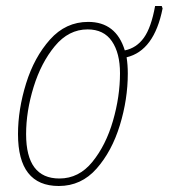

<svg xmlns="http://www.w3.org/2000/svg" viewBox="-20 -610 562 640"><path d="M406 -365Q406 -394 402 -419Q494 -441 522 -582L519 -590H497Q484 -518 459.5 -484Q435 -450 396 -442Q367 -537 274 -537Q199 -537 146.5 -478Q94 -419 67 -332Q40 -245 40 -163Q40 10 176 10Q251 10 302 -48Q353 -106 379.5 -192.5Q406 -279 406 -365ZM67 -163Q67 -239 92 -320Q117 -401 163 -456.5Q209 -512 272 -512Q326 -512 353 -472.5Q380 -433 380 -366Q380 -288 356.5 -207Q333 -126 288 -70.5Q243 -15 178 -15Q67 -15 67 -163Z"/></svg>

Font: Noto Sans Display SemiCondensed Thin
Style: Italic
Weight: 250
Width: 4
Designer: Monotype Design team
Foundry: Monotype Imaging Inc.
Version: 1.000